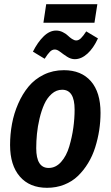

<svg xmlns="http://www.w3.org/2000/svg" viewBox="-20 -876 525 911"><path d="M428.2 -768.1H186L199.2 -856H441.9ZM335 -595.2Q316.4 -595.2 298.6 -606.7Q280.8 -618.2 266.1 -629.6Q251.5 -641.1 240.2 -641.1Q227.5 -641.1 217 -630.6Q206.5 -620.1 191.9 -597.2L136.2 -630.9Q158.7 -675.8 187 -703.4Q215.3 -731 246.1 -731Q262.7 -731 277.6 -723.6Q292.5 -716.3 301.5 -707.5Q310.5 -698.7 321.5 -691.4Q332.5 -684.1 341.8 -684.1Q353 -684.1 363.8 -694.3Q374.5 -704.6 389.2 -727.1L444.8 -693.8Q423.3 -647 394.5 -621.1Q365.7 -595.2 335 -595.2ZM203.1 15.1Q120.6 15.1 74.2 -38.3Q27.8 -91.8 27.8 -188Q27.8 -238.8 36.9 -288.1Q45.9 -337.4 66.2 -383.8Q86.4 -430.2 115.5 -465.3Q144.5 -500.5 187.7 -521.7Q231 -543 283.2 -543Q365.7 -543 411.4 -490.5Q457 -438 457 -340.8Q457 -299.3 450.7 -258.1Q444.3 -216.8 431.6 -176.5Q418.9 -136.2 397.9 -101.8Q377 -67.4 349.6 -41Q322.3 -14.6 284.7 0.2Q247.1 15.1 203.1 15.1ZM210.9 -79.1Q244.6 -79.1 270 -107.7Q295.4 -136.2 308.6 -180.9Q321.8 -225.6 327.9 -269.8Q334 -314 334 -356Q334 -450.2 274.9 -450.2Q247.6 -450.2 225.6 -430.9Q203.6 -411.6 190.2 -381.8Q176.8 -352.1 167.7 -314Q158.7 -275.9 155.3 -240.7Q151.9 -205.6 151.9 -172.9Q151.9 -79.1 210.9 -79.1Z"/></svg>

Font: Fira Sans Compressed Medium
Style: Italic
Weight: 500
Width: 3
Italic angle: -8°
Designer: Carrois Corporate & Edenspiekermann AG
Foundry: Carrois Corporate GbR & Edenspiekermann AG
Version: Version 4.203;PS 004.203;hotconv 1.0.88;makeotf.lib2.5.64775